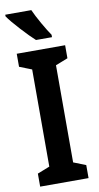

<svg xmlns="http://www.w3.org/2000/svg" viewBox="-101 -972 522 1016"><g transform="rotate(-10 159.5 -464.0)"><path d="M5 -928V-919Q24 -891 69.5 -841.5Q115 -792 142 -768H228V-781Q211 -805 185 -850.5Q159 -896 145 -928ZM289 -70 223 -96V-618L289 -644V-714H29V-644L95 -618V-96L29 -70V0H289Z"/></g></svg>

Font: Noto Sans UI Condensed
Style: Bold
Weight: 700
Width: 3
Designer: Monotype Design Team
Foundry: Monotype Imaging Inc.
Version: 1.001